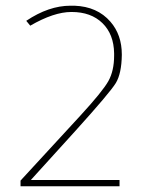

<svg xmlns="http://www.w3.org/2000/svg" viewBox="-20 -653 520 673"><path d="M52 0V-20L261 -247Q340 -333 360 -369Q380 -405 380 -458Q380 -463 380 -466Q379 -533 339 -572Q299 -611 231 -611H230Q169 -611 86 -563L72 -580Q151 -633 227 -633Q235 -633 241 -633Q321 -630 367 -577Q407 -531 407 -462V-460Q406 -395 386 -362Q366 -329 245 -195L88 -22H399V0Z"/></svg>

Font: Tajawal ExtraLight
Style: Regular
Weight: 275
Designer: Boutros Fonts
Foundry: Created by Boutros International 2017
Version: Version 1.700